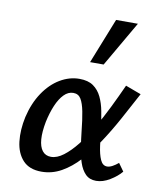

<svg xmlns="http://www.w3.org/2000/svg" viewBox="-81 -777 714 850"><g transform="rotate(10 275.5 -351.5)"><path d="M163 8Q108 8 79 -23.5Q50 -55 44 -106.5Q38 -158 51 -218Q66 -282 97.5 -329Q129 -376 171 -401Q213 -426 258 -426Q297 -426 320.5 -409.5Q344 -393 357.5 -365Q371 -337 377.5 -302Q384 -267 389 -231Q394 -188 399 -150Q404 -112 414.5 -88.5Q425 -65 445 -65Q456 -65 469 -72Q482 -79 495 -90L520 -55Q501 -32 469.5 -13Q438 6 408 6Q378 6 360 -12.5Q342 -31 332 -61Q322 -91 316.5 -127.5Q311 -164 307 -200Q302 -250 295 -286Q288 -322 276.5 -341Q265 -360 242 -360Q219 -360 200 -340.5Q181 -321 167 -288Q153 -255 144 -213Q135 -166 137.5 -133Q140 -100 154 -82Q168 -64 193 -64Q220 -64 249 -86Q278 -108 307 -144.5Q336 -181 364 -229Q392 -277 417.5 -329Q443 -381 466 -432L536 -406Q504 -346 471.5 -286.5Q439 -227 404 -174Q369 -121 331.5 -80Q294 -39 252 -15.5Q210 8 163 8ZM291 -507 372 -711H470L352 -507Z"/></g></svg>

Font: Ysabeau Infant SemiBold
Style: Italic
Weight: 600
Italic angle: -12°
Designer: Christian Thalmann (Catharsis Fonts)
Version: Version 2.002; featfreeze: ss01,ss02,lnum